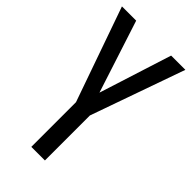

<svg xmlns="http://www.w3.org/2000/svg" viewBox="-223 -776 839 839"><g transform="rotate(45 196.0 -357.0)"><path d="M197 -378 304 -714H392L238 -278V0H154V-276L0 -714H88Z"/></g></svg>

Font: Noto Sans Ethiopic ExtraCondensed
Style: Regular
Weight: 400
Width: 2
Designer: Monotype Design Team
Foundry: Monotype Imaging Inc.
Version: Version 2.102; ttfautohint (v1.8.4.7-5d5b)